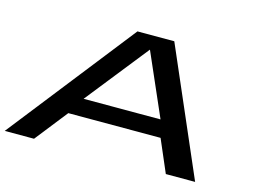

<svg xmlns="http://www.w3.org/2000/svg" viewBox="-95 -838 1320 997"><g transform="rotate(15 565.0 -339.0)"><path d="M-2 0H155.5L293 -174.5H789L864 0H1021.5L728 -677.5H530ZM350.5 -267 616.5 -602H617.5L764 -267Z"/></g></svg>

Font: Anybody ExtraExpanded Medium
Style: Italic
Weight: 500
Width: 8
Italic angle: -10°
Version: Version 1.113;gftools[0.9.25]